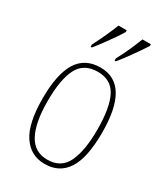

<svg xmlns="http://www.w3.org/2000/svg" viewBox="-191 -853 829 950"><g transform="rotate(30 223.0 -378.0)"><path d="M223 10Q143 10 98 -57Q53 -124 53 -267Q53 -406 95.5 -474Q138 -542 226 -542Q393 -542 393 -267Q393 -123 350 -56.5Q307 10 223 10ZM224 -15Q302 -15 333.5 -81Q365 -147 365 -267Q365 -393 333 -455Q301 -517 225 -517Q146 -517 113.5 -454.5Q81 -392 81 -267Q81 -145 115.5 -80Q150 -15 224 -15ZM268 -619Q289 -658 305.5 -695Q322 -732 335 -766H383V-756Q372 -739 353.5 -712Q335 -685 314 -656.5Q293 -628 275 -606H268ZM131 -619Q151 -658 168 -695Q185 -732 198 -766H245V-756Q235 -739 216.5 -712Q198 -685 177 -656.5Q156 -628 138 -606H131Z"/></g></svg>

Font: Noto Serif Tamil Condensed Thin
Style: Italic
Weight: 100
Width: 3
Italic angle: -12°
Designer: Indian Type Foundry, Tom Grace, and the Monotype Design Team
Foundry: Monotype Imaging Inc.
Version: Version 2.003; ttfautohint (v1.8.4.7-5d5b)